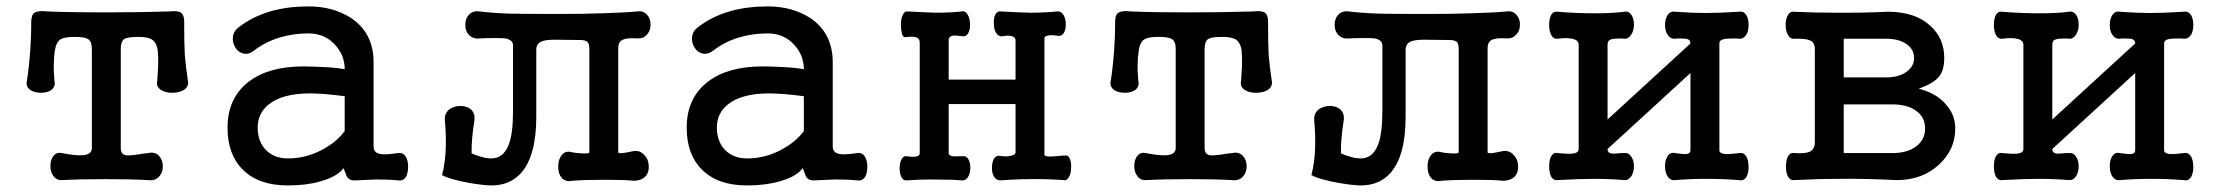

<svg xmlns="http://www.w3.org/2000/svg" viewBox="-20 -559 6894 597"><path d="M265.6 -407.2V-98.6Q265.6 -77.1 233.4 -76.2Q211.9 -75.2 172.9 -83Q155.3 -86.9 145.5 -73.2Q136.7 -61.5 136.7 -43Q136.7 -24.4 145.5 -12.7Q155.3 2 172.9 1Q227.5 -2 307.6 -2Q386.7 -2 440.4 1Q461.9 3.9 474.6 -9.8Q486.3 -22.5 486.3 -42Q486.3 -61.5 474.6 -74.2Q461.9 -87.9 440.4 -83L423.8 -81.1Q383.8 -74.2 372.1 -76.2Q355.5 -79.1 355.5 -98.6V-407.2Q355.5 -429.7 366.2 -437.5Q377 -444.3 410.2 -444.3Q438.5 -444.3 452.1 -436.5Q467.8 -425.8 470.7 -400.4Q472.7 -375 471.7 -352.5Q470.7 -337.9 468.8 -306.6Q464.8 -290 480.5 -279.3Q494.1 -270.5 515.6 -270.5Q537.1 -270.5 551.8 -279.3Q567.4 -290 564.5 -306.6Q557.6 -351.6 554.7 -387.7Q552.7 -425.8 552.7 -480.5Q554.7 -510.7 543 -519.5Q533.2 -526.4 505.9 -523.4Q412.1 -520.5 304.7 -520.5Q196.3 -520.5 127.9 -523.4Q93.8 -527.3 84 -516.6Q76.2 -508.8 77.1 -480.5Q77.1 -447.3 74.2 -404.3Q70.3 -348.6 63.5 -306.6Q59.6 -290 74.2 -279.3Q86.9 -270.5 107.4 -270.5Q127 -270.5 139.6 -279.3Q153.3 -290 149.4 -306.6L147.5 -335Q146.5 -352.5 147.5 -363.3Q147.5 -379.9 150.4 -400.4Q154.3 -427.7 168 -436.5Q179.7 -444.3 212.9 -444.3Q243.2 -444.3 253.9 -437.5Q265.6 -429.7 265.6 -407.2Z M1037.1 -23.4 1047.9 -36.1 1053.7 -22.5Q1057.6 -9.8 1061.5 -5.9Q1068.4 2 1082 2Q1121.1 0 1150.4 -1Q1191.4 -1 1219.7 2Q1233.4 3.9 1242.2 -8.8Q1249 -21.5 1249 -40Q1249 -58.6 1242.2 -71.3Q1233.4 -85 1219.7 -83H1216.8Q1177.7 -77.1 1164.1 -80.1Q1141.6 -83 1141.6 -103.5V-365.2Q1141.6 -457 1070.3 -503.9Q1014.6 -539.1 939.5 -539.1Q876 -539.1 823.2 -524.4Q765.6 -507.8 722.7 -474.6Q706.1 -462.9 704.1 -443.4Q702.1 -426.8 711.9 -411.1Q720.7 -396.5 736.3 -392.6Q752.9 -388.7 769.5 -401.4Q804.7 -428.7 849.6 -442.4Q891.6 -455.1 939.5 -455.1Q990.2 -455.1 1022.5 -418.9Q1051.8 -386.7 1051.8 -343.8Q1027.3 -348.6 984.4 -350.6Q947.3 -352.5 922.9 -352.5Q815.4 -352.5 752.9 -304.7Q687.5 -253.9 687.5 -162.1Q687.5 -78.1 735.4 -31.2Q784.2 17.6 875 17.6Q932.6 17.6 976.6 4.9Q1015.6 -5.9 1037.1 -24.4ZM1051.8 -151.4Q1025.4 -116.2 980.5 -92.8Q930.7 -66.4 875 -66.4Q832 -66.4 805.7 -93.8Q781.2 -120.1 781.2 -162.1Q781.2 -206.1 814.5 -233.4Q857.4 -268.6 943.4 -268.6Q958 -268.6 990.2 -266.6Q1023.4 -263.7 1051.8 -259.8Z M1575.2 -418V-213.9Q1575.2 -142.6 1561.5 -108.4Q1544.9 -66.4 1507.8 -66.4Q1494.1 -66.4 1480.5 -70.3Q1463.9 -74.2 1446.3 -82Q1446.3 -112.3 1448.2 -129.9Q1450.2 -155.3 1455.1 -184.6Q1458 -206.1 1444.3 -218.8Q1431.6 -229.5 1412.1 -229.5Q1391.6 -229.5 1377 -218.8Q1361.3 -206.1 1363.3 -184.6Q1367.2 -139.6 1366.2 -105.5Q1365.2 -54.7 1354.5 -14.6Q1378.9 -1 1439.5 9.8Q1485.4 17.6 1507.8 17.6Q1565.4 17.6 1599.6 -20.5Q1647.5 -73.2 1647.5 -196.3V-404.3Q1647.5 -422.9 1663.1 -429.7Q1675.8 -435.5 1705.1 -435.5L1784.2 -434.6Q1799.8 -434.6 1806.6 -428.7Q1812.5 -422.9 1812.5 -406.2V-85Q1812.5 -81.1 1790 -82Q1768.6 -83 1752.9 -86.9Q1735.4 -89.8 1724.6 -74.2Q1714.8 -59.6 1715.8 -39.1Q1715.8 -18.6 1726.6 -5.9Q1739.3 7.8 1760.7 2.9Q1799.8 0 1862.3 0Q1924.8 0 1947.3 2.9Q1972.7 3.9 1987.3 -10.7Q1999 -24.4 1997.1 -44.9Q1996.1 -65.4 1982.4 -78.1Q1968.8 -92.8 1948.2 -88.9Q1930.7 -85 1917 -83Q1902.3 -82 1902.3 -85V-409.2Q1902.3 -426.8 1913.1 -433.6Q1927.7 -442.4 1961.9 -439.5Q1980.5 -438.5 1992.2 -452.1Q2002.9 -463.9 2002.9 -482.4Q2002.9 -501 1992.2 -512.7Q1980.5 -526.4 1961.9 -523.4Q1918 -519.5 1848.6 -517.6Q1796.9 -515.6 1719.7 -515.6Q1604.5 -515.6 1565.4 -516.6Q1509.8 -518.6 1470.7 -523.4Q1450.2 -526.4 1437.5 -512.7Q1426.8 -501 1426.8 -481.4Q1426.8 -462.9 1437.5 -451.2Q1450.2 -437.5 1470.7 -439.5L1493.2 -440.4Q1537.1 -441.4 1551.8 -439.5Q1575.2 -434.6 1575.2 -418Z M2464.8 -23.4 2475.6 -36.1 2481.4 -22.5Q2485.4 -9.8 2489.3 -5.9Q2496.1 2 2509.8 2Q2548.8 0 2578.1 -1Q2619.1 -1 2647.5 2Q2661.1 3.9 2669.9 -8.8Q2676.8 -21.5 2676.8 -40Q2676.8 -58.6 2669.9 -71.3Q2661.1 -85 2647.5 -83H2644.5Q2605.5 -77.1 2591.8 -80.1Q2569.3 -83 2569.3 -103.5V-365.2Q2569.3 -457 2498 -503.9Q2442.4 -539.1 2367.2 -539.1Q2303.7 -539.1 2251 -524.4Q2193.4 -507.8 2150.4 -474.6Q2133.8 -462.9 2131.8 -443.4Q2129.9 -426.8 2139.6 -411.1Q2148.4 -396.5 2164.1 -392.6Q2180.7 -388.7 2197.3 -401.4Q2232.4 -428.7 2277.3 -442.4Q2319.3 -455.1 2367.2 -455.1Q2418 -455.1 2450.2 -418.9Q2479.5 -386.7 2479.5 -343.8Q2455.1 -348.6 2412.1 -350.6Q2375 -352.5 2350.6 -352.5Q2243.2 -352.5 2180.7 -304.7Q2115.2 -253.9 2115.2 -162.1Q2115.2 -78.1 2163.1 -31.2Q2211.9 17.6 2302.7 17.6Q2360.4 17.6 2404.3 4.9Q2443.4 -5.9 2464.8 -24.4ZM2479.5 -151.4Q2453.1 -116.2 2408.2 -92.8Q2358.4 -66.4 2302.7 -66.4Q2259.8 -66.4 2233.4 -93.8Q2209 -120.1 2209 -162.1Q2209 -206.1 2242.2 -233.4Q2285.2 -268.6 2371.1 -268.6Q2385.7 -268.6 2418 -266.6Q2451.2 -263.7 2479.5 -259.8Z M2839.8 -426.8V-82Q2839.8 -74.2 2828.1 -72.3Q2818.4 -70.3 2799.8 -73.2Q2789.1 -75.2 2783.2 -63.5Q2777.3 -52.7 2777.3 -36.1Q2777.3 -20.5 2782.2 -9.8Q2788.1 2.9 2798.8 2Q2835.9 -1 2873 -1Q2896.5 -1 2942.4 0L2972.7 2Q2984.4 2 2991.2 -10.7Q2997.1 -21.5 2997.1 -37.1Q2997.1 -53.7 2991.2 -63.5Q2984.4 -75.2 2972.7 -73.2H2964.8Q2949.2 -72.3 2942.4 -73.2Q2929.7 -75.2 2929.7 -83V-235.4H3137.7V-84Q3136.7 -77.1 3121.1 -74.2Q3107.4 -71.3 3090.8 -74.2Q3078.1 -77.1 3071.3 -66.4Q3064.5 -55.7 3064.5 -39.1Q3063.5 -22.5 3070.3 -10.7Q3077.1 2 3090.8 2Q3138.7 -2 3184.6 -2Q3229.5 -2.9 3287.1 1Q3296.9 3.9 3303.7 -8.8Q3310.5 -19.5 3310.5 -37.1Q3311.5 -53.7 3306.6 -65.4Q3300.8 -78.1 3291 -75.2H3284.2Q3255.9 -72.3 3245.1 -72.3Q3227.5 -72.3 3227.5 -78.1V-440.4Q3227.5 -447.3 3242.2 -449.2Q3253.9 -450.2 3273.4 -447.3Q3283.2 -447.3 3289.1 -459Q3294.9 -470.7 3293.9 -486.3Q3293 -502.9 3286.1 -513.7Q3278.3 -525.4 3265.6 -523.4Q3229.5 -519.5 3183.6 -519.5Q3140.6 -520.5 3092.8 -523.4Q3081.1 -525.4 3074.2 -512.7Q3069.3 -501 3070.3 -484.4Q3070.3 -467.8 3077.1 -457Q3085 -444.3 3097.7 -446.3Q3113.3 -449.2 3122.1 -447.3Q3137.7 -445.3 3137.7 -432.6V-311.5H2929.7V-434.6Q2929.7 -445.3 2942.4 -448.2Q2952.1 -449.2 2974.6 -446.3Q2986.3 -445.3 2992.2 -459Q2997.1 -469.7 2996.1 -486.3Q2995.1 -503.9 2988.3 -514.6Q2980.5 -526.4 2969.7 -523.4Q2935.5 -519.5 2888.7 -519.5Q2854.5 -520.5 2803.7 -523.4Q2793 -525.4 2787.1 -512.7Q2781.2 -501 2781.2 -483.4Q2781.2 -467.8 2784.2 -455.1Q2788.1 -442.4 2794.9 -443.4Q2818.4 -446.3 2827.1 -443.4Q2839.8 -440.4 2839.8 -426.8Z M3635.7 -407.2V-98.6Q3635.7 -77.1 3603.5 -76.2Q3582 -75.2 3543 -83Q3525.4 -86.9 3515.6 -73.2Q3506.8 -61.5 3506.8 -43Q3506.8 -24.4 3515.6 -12.7Q3525.4 2 3543 1Q3597.7 -2 3677.7 -2Q3756.8 -2 3810.5 1Q3832 3.9 3844.7 -9.8Q3856.4 -22.5 3856.4 -42Q3856.4 -61.5 3844.7 -74.2Q3832 -87.9 3810.5 -83L3793.9 -81.1Q3753.9 -74.2 3742.2 -76.2Q3725.6 -79.1 3725.6 -98.6V-407.2Q3725.6 -429.7 3736.3 -437.5Q3747.1 -444.3 3780.3 -444.3Q3808.6 -444.3 3822.3 -436.5Q3837.9 -425.8 3840.8 -400.4Q3842.8 -375 3841.8 -352.5Q3840.8 -337.9 3838.9 -306.6Q3835 -290 3850.6 -279.3Q3864.3 -270.5 3885.7 -270.5Q3907.2 -270.5 3921.9 -279.3Q3937.5 -290 3934.6 -306.6Q3927.7 -351.6 3924.8 -387.7Q3922.9 -425.8 3922.9 -480.5Q3924.8 -510.7 3913.1 -519.5Q3903.3 -526.4 3876 -523.4Q3782.2 -520.5 3674.8 -520.5Q3566.4 -520.5 3498 -523.4Q3463.9 -527.3 3454.1 -516.6Q3446.3 -508.8 3447.3 -480.5Q3447.3 -447.3 3444.3 -404.3Q3440.4 -348.6 3433.6 -306.6Q3429.7 -290 3444.3 -279.3Q3457 -270.5 3477.5 -270.5Q3497.1 -270.5 3509.8 -279.3Q3523.4 -290 3519.5 -306.6L3517.6 -335Q3516.6 -352.5 3517.6 -363.3Q3517.6 -379.9 3520.5 -400.4Q3524.4 -427.7 3538.1 -436.5Q3549.8 -444.3 3583 -444.3Q3613.3 -444.3 3624 -437.5Q3635.7 -429.7 3635.7 -407.2Z M4278.3 -418V-213.9Q4278.3 -142.6 4264.6 -108.4Q4248 -66.4 4210.9 -66.4Q4197.3 -66.4 4183.6 -70.3Q4167 -74.2 4149.4 -82Q4149.4 -112.3 4151.4 -129.9Q4153.3 -155.3 4158.2 -184.6Q4161.1 -206.1 4147.5 -218.8Q4134.8 -229.5 4115.2 -229.5Q4094.7 -229.5 4080.1 -218.8Q4064.5 -206.1 4066.4 -184.6Q4070.3 -139.6 4069.3 -105.5Q4068.4 -54.7 4057.6 -14.6Q4082 -1 4142.6 9.8Q4188.5 17.6 4210.9 17.6Q4268.6 17.6 4302.7 -20.5Q4350.6 -73.2 4350.6 -196.3V-404.3Q4350.6 -422.9 4366.2 -429.7Q4378.9 -435.5 4408.2 -435.5L4487.3 -434.6Q4502.9 -434.6 4509.8 -428.7Q4515.6 -422.9 4515.6 -406.2V-85Q4515.6 -81.1 4493.2 -82Q4471.7 -83 4456.1 -86.9Q4438.5 -89.8 4427.7 -74.2Q4418 -59.6 4418.9 -39.1Q4418.9 -18.6 4429.7 -5.9Q4442.4 7.8 4463.9 2.9Q4502.9 0 4565.4 0Q4627.9 0 4650.4 2.9Q4675.8 3.9 4690.4 -10.7Q4702.1 -24.4 4700.2 -44.9Q4699.2 -65.4 4685.5 -78.1Q4671.9 -92.8 4651.4 -88.9Q4633.8 -85 4620.1 -83Q4605.5 -82 4605.5 -85V-409.2Q4605.5 -426.8 4616.2 -433.6Q4630.9 -442.4 4665 -439.5Q4683.6 -438.5 4695.3 -452.1Q4706.1 -463.9 4706.1 -482.4Q4706.1 -501 4695.3 -512.7Q4683.6 -526.4 4665 -523.4Q4621.1 -519.5 4551.8 -517.6Q4500 -515.6 4422.9 -515.6Q4307.6 -515.6 4268.6 -516.6Q4212.9 -518.6 4173.8 -523.4Q4153.3 -526.4 4140.6 -512.7Q4129.9 -501 4129.9 -481.4Q4129.9 -462.9 4140.6 -451.2Q4153.3 -437.5 4173.8 -439.5L4196.3 -440.4Q4240.2 -441.4 4254.9 -439.5Q4278.3 -434.6 4278.3 -418Z M4888.7 -419.9V-95.7Q4888.7 -83 4868.2 -81.1Q4854.5 -80.1 4822.3 -83Q4810.5 -85.9 4802.7 -72.3Q4796.9 -60.5 4796.9 -42Q4796.9 -23.4 4802.7 -10.7Q4810.5 2.9 4822.3 1Q4892.6 -2.9 4935.5 -2.9Q4986.3 -2.9 5030.3 1Q5043.9 2 5052.7 -11.7Q5060.5 -24.4 5060.5 -42Q5060.5 -59.6 5052.7 -71.3Q5043.9 -85 5030.3 -83H5020.5Q4996.1 -80.1 4989.3 -82Q4978.5 -84 4978.5 -95.7L5236.3 -332V-91.8Q5236.3 -81.1 5223.6 -80.1Q5215.8 -79.1 5188.5 -83Q5173.8 -86.9 5165 -73.2Q5157.2 -61.5 5157.2 -43Q5157.2 -23.4 5165 -10.7Q5173.8 2.9 5188.5 1Q5235.4 -2.9 5286.1 -2.9Q5337.9 -2.9 5387.7 1Q5401.4 4.9 5410.2 -8.8Q5417 -20.5 5417 -40Q5417 -59.6 5410.2 -72.3Q5401.4 -85.9 5387.7 -83Q5357.4 -79.1 5343.8 -80.1Q5326.2 -82 5326.2 -91.8V-423.8Q5326.2 -434.6 5340.8 -437.5Q5349.6 -439.5 5377 -439.5L5387.7 -438.5Q5401.4 -437.5 5410.2 -451.2Q5417 -462.9 5417 -481.4Q5417 -500 5410.2 -511.7Q5401.4 -525.4 5387.7 -522.5Q5323.2 -518.6 5282.2 -518.6Q5242.2 -518.6 5188.5 -522.5Q5173.8 -525.4 5165 -511.7Q5157.2 -500 5157.2 -481.4Q5157.2 -462.9 5165 -451.2Q5173.8 -437.5 5188.5 -438.5L5197.3 -439.5Q5219.7 -439.5 5226.6 -437.5Q5236.3 -434.6 5236.3 -423.8L4978.5 -187.5V-419.9Q4978.5 -433.6 4989.3 -436.5Q4997.1 -439.5 5021.5 -439.5L5030.3 -438.5Q5043.9 -437.5 5052.7 -452.1Q5060.5 -464.8 5060.5 -482.4Q5060.5 -501 5052.7 -512.7Q5043.9 -525.4 5030.3 -522.5Q4995.1 -517.6 4937.5 -517.6Q4882.8 -517.6 4822.3 -522.5Q4809.6 -524.4 4802.7 -511.7Q4796.9 -500 4796.9 -481.4Q4796.9 -463.9 4802.7 -451.2Q4809.6 -437.5 4822.3 -438.5Q4851.6 -442.4 4868.2 -438.5Q4888.7 -434.6 4888.7 -419.9Z M5623 -117.2Q5623 -94.7 5606.4 -86.9Q5592.8 -81.1 5559.6 -83Q5546.9 -85.9 5539.1 -72.3Q5533.2 -59.6 5533.2 -41Q5533.2 -22.5 5539.1 -10.7Q5546.9 2.9 5559.6 1Q5633.8 -2.9 5698.2 -2.9Q5780.3 -3.9 5877.9 1Q5957 1 6008.8 -46.9Q6059.6 -93.8 6059.6 -159.2Q6059.6 -201.2 6032.2 -232.4Q6002.9 -268.6 5946.3 -283.2Q5992.2 -299.8 6008.8 -320.3Q6025.4 -339.8 6025.4 -378.9Q6025.4 -439.5 5982.4 -478.5Q5935.5 -522.5 5849.6 -522.5Q5767.6 -518.6 5685.5 -519.5Q5617.2 -519.5 5559.6 -522.5Q5545.9 -524.4 5539.1 -511.7Q5532.2 -500 5532.2 -481.4Q5532.2 -463.9 5539.1 -451.2Q5545.9 -437.5 5559.6 -438.5Q5594.7 -439.5 5607.4 -433.6Q5623 -427.7 5623 -405.3ZM5712.9 -234.4H5864.3Q5910.2 -234.4 5937.5 -214.8Q5965.8 -195.3 5965.8 -159.2Q5965.8 -124 5937.5 -103.5Q5910.2 -83 5864.3 -83H5712.9ZM5712.9 -438.5H5844.7Q5884.8 -438.5 5908.2 -421.9Q5931.6 -405.3 5931.6 -378.9Q5931.6 -352.5 5908.2 -335.9Q5884.8 -318.4 5844.7 -318.4H5712.9Z M6271.5 -419.9V-95.7Q6271.5 -83 6251 -81.1Q6237.3 -80.1 6205.1 -83Q6193.4 -85.9 6185.5 -72.3Q6179.7 -60.5 6179.7 -42Q6179.7 -23.4 6185.5 -10.7Q6193.4 2.9 6205.1 1Q6275.4 -2.9 6318.4 -2.9Q6369.1 -2.9 6413.1 1Q6426.8 2 6435.5 -11.7Q6443.4 -24.4 6443.4 -42Q6443.4 -59.6 6435.5 -71.3Q6426.8 -85 6413.1 -83H6403.3Q6378.9 -80.1 6372.1 -82Q6361.3 -84 6361.3 -95.7L6619.1 -332V-91.8Q6619.1 -81.1 6606.4 -80.1Q6598.6 -79.1 6571.3 -83Q6556.6 -86.9 6547.9 -73.2Q6540 -61.5 6540 -43Q6540 -23.4 6547.9 -10.7Q6556.6 2.9 6571.3 1Q6618.2 -2.9 6668.9 -2.9Q6720.7 -2.9 6770.5 1Q6784.2 4.9 6793 -8.8Q6799.8 -20.5 6799.8 -40Q6799.8 -59.6 6793 -72.3Q6784.2 -85.9 6770.5 -83Q6740.2 -79.1 6726.6 -80.1Q6709 -82 6709 -91.8V-423.8Q6709 -434.6 6723.6 -437.5Q6732.4 -439.5 6759.8 -439.5L6770.5 -438.5Q6784.2 -437.5 6793 -451.2Q6799.8 -462.9 6799.8 -481.4Q6799.8 -500 6793 -511.7Q6784.2 -525.4 6770.5 -522.5Q6706.1 -518.6 6665 -518.6Q6625 -518.6 6571.3 -522.5Q6556.6 -525.4 6547.9 -511.7Q6540 -500 6540 -481.4Q6540 -462.9 6547.9 -451.2Q6556.6 -437.5 6571.3 -438.5L6580.1 -439.5Q6602.5 -439.5 6609.4 -437.5Q6619.1 -434.6 6619.1 -423.8L6361.3 -187.5V-419.9Q6361.3 -433.6 6372.1 -436.5Q6379.9 -439.5 6404.3 -439.5L6413.1 -438.5Q6426.8 -437.5 6435.5 -452.1Q6443.4 -464.8 6443.4 -482.4Q6443.4 -501 6435.5 -512.7Q6426.8 -525.4 6413.1 -522.5Q6377.9 -517.6 6320.3 -517.6Q6265.6 -517.6 6205.1 -522.5Q6192.4 -524.4 6185.5 -511.7Q6179.7 -500 6179.7 -481.4Q6179.7 -463.9 6185.5 -451.2Q6192.4 -437.5 6205.1 -438.5Q6234.4 -442.4 6251 -438.5Q6271.5 -434.6 6271.5 -419.9Z"/></svg>

Font: Gungsuh
Style: Regular
Weight: 400
Version: Version 2.21